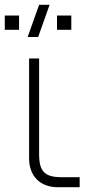

<svg xmlns="http://www.w3.org/2000/svg" viewBox="-42 -785 384 805"><path d="M292 -42H216Q189.5 -42 171.5 -47Q153.5 -52 142.5 -63.2Q131.5 -74.5 126.8 -92.8Q122 -111 122 -138V-540H80V-131V-120.5Q80 -93 88.5 -70.5Q97 -48 112.5 -32.5Q128 -17 150.5 -8.5Q173 0 200.5 0H211H292ZM197 -660V-720H257V-660ZM-22 -660V-720H38V-660ZM118 -630H74L122 -765H166Z"/></svg>

Font: Vela Sans GX ExtLt
Style: Regular
Weight: 200
Designer: Principal design: Mikhail Sharanda - project Manrope.
Design modification: Ravid Balaliev
Foundry: Mikhail Sharanda
Version: Version 1.001